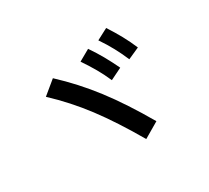

<svg xmlns="http://www.w3.org/2000/svg" viewBox="-131 -948 1200 1100"><g transform="rotate(-30 469.0 -398.0)"><path d="M174.8 -562.5 262.7 -634.8Q373.5 -531.7 464.8 -412.4Q556.2 -293 653.3 -125L551.8 -65.4Q455.6 -231.4 367.9 -347.7Q280.3 -463.9 174.8 -562.5ZM447.3 -637.7 521.5 -679.7Q552.7 -634.3 577.6 -590.1Q602.5 -545.9 627 -494.1L549.8 -456.1Q529.3 -503.4 504.4 -546.9Q479.5 -590.3 447.3 -637.7ZM596.7 -692.4 670.9 -731.4Q702.6 -682.6 727.3 -637.7Q752 -592.8 772.5 -543.9L696.3 -509.8Q675.8 -558.1 651.9 -602.3Q627.9 -646.5 596.7 -692.4Z"/></g></svg>

Font: Pretendard SemiBold
Style: Regular
Weight: 600
Designer: Base glyphs from Inter by Rasmus Andersson; Hangeul glyphs from Noto Sans CJK(Source Han Sans) by Jang Soo-young and Kan
Foundry: Kil Hyung-jin
Version: Version 1.309